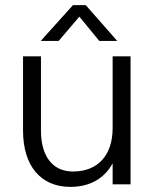

<svg xmlns="http://www.w3.org/2000/svg" viewBox="-20 -720 610 750"><path d="M255 10C331 10 388 -23 420 -82V0H490V-500H420V-220C420 -113 362 -50 265 -50C186 -50 140 -109 140 -210V-500H70V-210C70 -72 139 10 255 10ZM315 -700H265L139 -560H209L290 -655L368 -560H438Z"/></svg>

Font: Gully Light
Style: Regular
Weight: 300
Designer: jaikishan Patel
Foundry: MagicType
Version: Version 1.000;Glyphs 3.2 (3242)